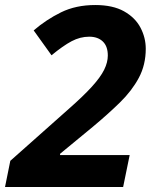

<svg xmlns="http://www.w3.org/2000/svg" viewBox="-44 -744 615 764"><path d="M-24 0 -3 -104 230 -311Q288 -362 322 -399.5Q356 -437 370.5 -466.5Q385 -496 385 -523Q385 -560 365 -579Q345 -598 311 -598Q275 -598 241 -580Q207 -562 161 -524L90 -623Q140 -666 199 -695Q258 -724 335 -724Q405 -724 449.5 -699Q494 -674 515 -634Q536 -594 536 -550Q536 -486 508.5 -434.5Q481 -383 433.5 -336.5Q386 -290 326 -240L195 -132V-127H472L446 0Z"/></svg>

Font: BC Sans
Style: Bold Italic
Weight: 700
Italic angle: -12°
Designer: Monotype Design Team
Province of B.C.
Foundry: Monotype Imaging Inc.
Version: Version 2.000;GOOG;noto-source:20170915:90ef993387c0